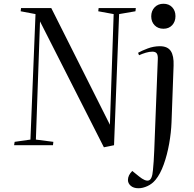

<svg xmlns="http://www.w3.org/2000/svg" viewBox="-20 -773 1030 1022"><path d="M565 -109 585 -698 503 -713 505 -730H703L701 -713L614 -698L587 0L533 11L193 -659L171 -30L264 -18L262 0H55L58 -18L142 -30L169 -698L90 -713L92 -730H253ZM785 -686Q785 -715 803 -734Q821 -753 850 -753Q879 -753 896.5 -734.5Q914 -716 914 -687Q914 -658 896.5 -639Q879 -620 850 -620Q821 -620 803 -638.5Q785 -657 785 -686ZM893 -122Q891 -68 880.5 -8.5Q870 51 851.5 102.5Q833 154 808 184Q790 206 765 217.5Q740 229 717 229Q691 229 676 216Q661 203 661 185Q661 160 684 137L720 166Q753 193 771.5 187.5Q790 182 794 134Q796 109 798 86Q800 63 801 29L820 -458Q821 -479 814.5 -488.5Q808 -498 791 -498Q775 -498 756.5 -492.5Q738 -487 720 -479L715 -492Q734 -503 766 -515Q798 -527 831 -527Q872 -527 889 -501.5Q906 -476 904 -424Z"/></svg>

Font: Literata 72pt
Style: Italic
Weight: 400
Italic angle: -2°
Designer: Latin by Veronika Burian and Jose Scaglione. Greek by Irene Vlachou. Cyrillic by Vera Evstafieva
Foundry: TypeTogether
Version: Version 3.002